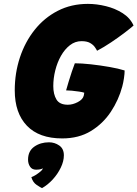

<svg xmlns="http://www.w3.org/2000/svg" viewBox="-20 -689 708 989"><path d="M300.5 24Q181.5 24 118.8 -41.2Q56 -106.5 56 -223.5Q56 -312.5 82.5 -392.8Q109 -473 158.5 -535.2Q208 -597.5 277.5 -633.2Q347 -669 432.5 -669Q478 -669 525.8 -657.2Q573.5 -645.5 612 -621Q650.5 -596.5 668 -557.5Q653.5 -544.5 622 -520.5Q590.5 -496.5 552.5 -471Q514.5 -445.5 480 -427.5Q476.5 -435 468.2 -446.8Q460 -458.5 443.8 -467.8Q427.5 -477 400 -477Q367 -477 340.2 -456.2Q313.5 -435.5 294.2 -401.5Q275 -367.5 264.8 -326.8Q254.5 -286 254.5 -245.5Q254.5 -203.5 270.8 -176.5Q287 -149.5 329.5 -149.5Q354.5 -149.5 380.5 -163Q406.5 -176.5 411.5 -196.5Q412.5 -202 413 -205.2Q413.5 -208.5 414 -211.5Q405.5 -214.5 387.5 -217.2Q369.5 -220 350.5 -221.8Q331.5 -223.5 320.5 -223.5Q325 -240.5 333.2 -267.2Q341.5 -294 350.2 -320.5Q359 -347 365.5 -363Q399.5 -363 447.5 -357.8Q495.5 -352.5 543 -344.2Q590.5 -336 622 -326Q622 -309.5 618.5 -286Q615 -262.5 610 -244Q591.5 -174.5 551 -113.2Q510.5 -52 448.2 -14Q386 24 300.5 24ZM196.5 280Q190 277.5 169.5 264Q149 250.5 141.5 223.5Q150.5 220.5 163.5 212.5Q176.5 204.5 187.2 195.5Q198 186.5 199.5 181.5Q200.5 179.5 200.5 178Q189 185 165.5 185Q145 185 134.8 169.5Q124.5 154 124.5 133.5Q124.5 89 156.5 66.5Q188.5 44 232.5 44Q261.5 44 285.2 60.5Q309 77 309 111Q309 141.5 293.2 174.2Q277.5 207 252 235Q226.5 263 196.5 280Z"/></svg>

Font: Grandstander Black
Style: Italic
Weight: 900
Italic angle: -15°
Designer: Tyler Finck
Foundry: Etcetera Type Co
Version: Version 1.200; ttfautohint (v1.8.3)